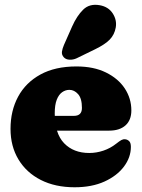

<svg xmlns="http://www.w3.org/2000/svg" viewBox="-20 -778 600 812"><path d="M535.5 -311Q535.5 -270 510.8 -247.8Q486 -225.5 441.5 -225.5H160V-288H292.5Q326.5 -288 326.5 -321.5Q326.5 -362 310.2 -380Q294 -398 273.5 -398Q257 -398 242.8 -388Q228.5 -378 220 -356.2Q211.5 -334.5 211.5 -298.5Q211.5 -213.5 251.2 -172.2Q291 -131 357.5 -131Q388 -131 417.5 -141Q447 -151 471 -170Q485.5 -181.5 493.5 -185.8Q501.5 -190 509 -189Q518 -188.5 525.8 -181.5Q533.5 -174.5 533.5 -157Q533.5 -112.5 504.2 -73.5Q475 -34.5 421.8 -10.2Q368.5 14 295.5 14Q213.5 14 152.5 -17Q91.5 -48 58 -103.8Q24.5 -159.5 24.5 -233Q24.5 -309.5 56.5 -369Q88.5 -428.5 150.8 -462.8Q213 -497 303.5 -497Q376 -497 428 -471.5Q480 -446 507.8 -403.8Q535.5 -361.5 535.5 -311ZM285 -666Q305 -711 331.8 -737.2Q358.5 -763.5 401.5 -756Q438.5 -749.5 456.8 -721.2Q475 -693 469.5 -661.5Q464 -631 444 -610.5Q424 -590 382 -569.5L304 -531.5Q290 -525 274.5 -525.5Q259 -526 250 -535.5Q240 -546.5 242 -559.8Q244 -573 250.5 -588Z"/></svg>

Font: Fraunces SuperSoft Wonky
Style: Regular
Weight: 900
Version: Version 1.000;[b76b70a41]